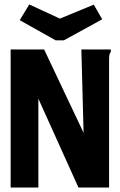

<svg xmlns="http://www.w3.org/2000/svg" viewBox="-20 -846 540 866"><path d="M28 -623H179L357 -247L347 -623H480V-612Q475 -606 473.5 -599Q472 -592 472 -575V0H334L153 -401V0H28ZM403 -825 441 -759 268 -664H231L69 -755L112 -826L250 -762Z"/></svg>

Font: Inconsolata Black
Style: Regular
Weight: 900
Monospace: yes
Designer: Raph Levien, Cyreal, Brenton Simpson
Foundry: Raph Levien, Cyreal, Google
Version: Version 3.001; ttfautohint (v1.8.2.53-6de2)